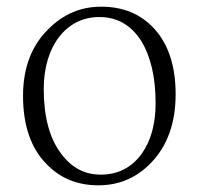

<svg xmlns="http://www.w3.org/2000/svg" viewBox="-20 -541 597 575"><path d="M275 14C336 14 388 -8 431 -52C481 -103 506 -172 506 -259C506 -342 485 -407 443 -454C402 -499 349 -521 283 -521C222 -521 170 -499 125 -454C74 -404 49 -337 49 -254C49 -166 72 -98 119 -50C160 -7 212 14 275 14ZM282 -18C233 -18 194 -39 163 -81C128 -127 111 -192 111 -275C111 -402 178 -490 277 -490C330 -490 371 -467 402 -420C431 -373 446 -311 446 -232C446 -170 432 -119 404 -80C374 -39 333 -18 282 -18Z"/></svg>

Font: AllPunType ExtraLight
Style: Regular
Weight: 280
Version: 1.0